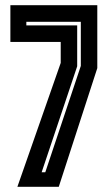

<svg xmlns="http://www.w3.org/2000/svg" viewBox="-20 -720 425 740"><path d="M47 0 214 -477.5V-558.5H20V-700H355V-457.5L206.5 0ZM140.5 -56H154.5L291.5 -466V-636H81.5V-622H277.5V-464.5Z"/></svg>

Font: Tourney Condensed Regular
Style: Bold
Weight: 700
Width: 3
Designer: Tyler Finck
Foundry: Etcetera Type Co
Version: Version 1.010; ttfautohint (v1.8.3)